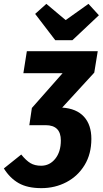

<svg xmlns="http://www.w3.org/2000/svg" viewBox="-40 -958 532 994"><path d="M448 -582 282 -401Q356 -396 394.5 -354Q433 -312 433 -239Q433 -161 398 -103.5Q363 -46 304 -15Q245 16 174 16Q102 16 56.5 -10Q11 -36 -20 -86L70 -158Q95 -127 117.5 -113.5Q140 -100 173 -100Q217 -100 246 -136Q275 -172 275 -231Q275 -310 196 -310H111L112 -311L125 -399L284 -579H81L99 -693H466ZM418 -938 472 -879 335 -750H246L142 -886L200 -938L300 -854Z"/></svg>

Font: Fira Sans Extra Condensed
Style: Bold Italic
Weight: 700
Width: 3
Italic angle: -8°
Designer: Carrois Corporate & Edenspiekermann AG
Foundry: Carrois Corporate GbR & Edenspiekermann AG
Version: Version 4.203